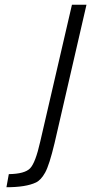

<svg xmlns="http://www.w3.org/2000/svg" viewBox="-20 -715 383 806"><path d="M343 -695 209 -114Q187 -22 169.5 9.5Q152 41 131 51Q89 71 7 71L17 16Q84 15 106.5 -8.5Q129 -32 149 -121L282 -695Z"/></svg>

Font: Titillium Web Light
Style: Italic
Weight: 300
Italic angle: -13°
Version: Version 1.002;PS 57.000;hotconv 1.0.70;makeotf.lib2.5.55311